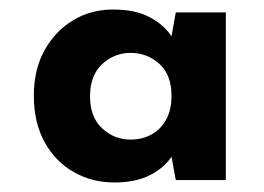

<svg xmlns="http://www.w3.org/2000/svg" viewBox="-20 -731 554 403"><path d="M220 -348Q173 -348 134.5 -370Q96 -392 73.5 -433Q51 -474 51 -530Q51 -585 73.5 -625.5Q96 -666 133.5 -688.5Q171 -711 217 -711Q263 -711 293 -695.5Q323 -680 340 -655L349 -705H454V-353H349L340 -402Q324 -378 294 -363Q264 -348 220 -348ZM254 -438Q278 -438 297.5 -448.5Q317 -459 328.5 -479.5Q340 -500 340 -530Q340 -574 314.5 -597Q289 -620 254 -620Q220 -620 194.5 -596.5Q169 -573 169 -529Q169 -485 194.5 -461.5Q220 -438 254 -438Z"/></svg>

Font: DM Sans 16pt Black
Style: Regular
Weight: 900
Version: Version 4.004;gftools[0.9.30]